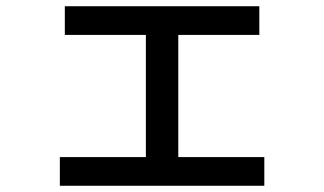

<svg xmlns="http://www.w3.org/2000/svg" viewBox="-20 -588 1040 616"><path d="M172 8V-84H448V-476H188V-568H812V-476H552V-84H828V8Z"/></svg>

Font: M PLUS 1 Code Medium
Style: Regular
Weight: 500
Designer: Coji Morishita
Foundry: UNDERFOREST DESIGN
Version: Version 1.002